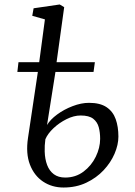

<svg xmlns="http://www.w3.org/2000/svg" viewBox="-20 -826 602 857"><path d="M190 -268Q204 -292 234.8 -314.8Q265.5 -337.5 304 -352.2Q342.5 -367 377.5 -367Q427 -367 455.8 -347.5Q484.5 -328 496.5 -294Q508.5 -260 508.5 -216.5Q508.5 -180 491.5 -140.2Q474.5 -100.5 442.5 -66.2Q410.5 -32 365.2 -10.5Q320 11 263.5 11Q212 11 172.2 -15.5Q132.5 -42 113.5 -91.5Q94.5 -141 105 -210.5L149 -505H57.5L62.5 -548.5H155L180.5 -739.5L124 -755.5L130 -789L246.5 -806L266.5 -794L232.5 -548.5H403.5L397.5 -505H227.5ZM340 -310.5Q309.5 -310.5 277 -294.2Q244.5 -278 218.8 -253.8Q193 -229.5 182.5 -204.5Q180.5 -190.5 179.8 -176.5Q179 -162.5 179.5 -149.5Q180.5 -115.5 190.5 -89.2Q200.5 -63 220.5 -48.2Q240.5 -33.5 271 -33.5Q317.5 -33.5 352.8 -60Q388 -86.5 407.5 -126.5Q427 -166.5 427 -206.5Q427 -234.5 420.8 -258Q414.5 -281.5 396 -296Q377.5 -310.5 340 -310.5Z"/></svg>

Font: Merriweather 20pt Light
Style: Italic
Weight: 300
Italic angle: -7.8°
Version: Version 2.101